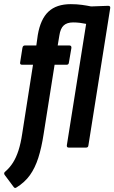

<svg xmlns="http://www.w3.org/2000/svg" viewBox="-46 -711 551 925"><path d="M217 -399 164 -64Q154 1 138.5 49.5Q123 98 98 133Q73 168 32 193Q25 197 20 190L-24 131Q-29 122 -21 116Q1 97 16.5 72.5Q32 48 43 14Q54 -20 61 -67L113 -399H61Q49 -399 51 -410L62 -480Q64 -492 74 -492H129L136 -542Q149 -619 187.5 -655Q226 -691 295 -691Q324 -691 349 -687.5Q374 -684 393 -680L475 -683Q480 -683 483 -680.5Q486 -678 485 -672L380 -11Q379 0 369 0H285Q275 0 276 -11L369 -596Q355 -599 339 -601Q323 -603 306 -603Q277 -603 261 -588.5Q245 -574 240 -540L232 -492H288Q299 -492 298 -480L286 -410Q285 -399 275 -399Z"/></svg>

Font: Sofia Sans Condensed
Style: Bold Italic
Weight: 700
Italic angle: -9°
Version: Version 4.100